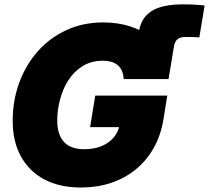

<svg xmlns="http://www.w3.org/2000/svg" viewBox="-20 -840 948 871"><path d="M612.8 -500.5 607.4 -647Q605.5 -709 627 -747.1Q648.4 -785.2 693.8 -802.7Q739.3 -820.3 807.6 -820.3Q837.9 -820.3 863.8 -818.8Q889.6 -817.4 908.2 -814.9L884.3 -670.4Q873 -671.4 857.2 -671.9Q841.3 -672.4 822.8 -672.4Q798.3 -672.4 785.9 -662.6Q773.4 -652.8 769.5 -631.3L744.6 -481.4ZM348.1 10.7Q251.5 10.7 182.1 -25.6Q112.8 -62 75.2 -129.9Q37.6 -197.8 37.6 -291.5Q37.6 -383.3 67.1 -464.4Q96.7 -545.4 151.1 -606.9Q205.6 -668.5 281.2 -703.4Q356.9 -738.3 449.2 -738.3Q513.2 -738.3 568.6 -720.9Q624 -703.6 665 -669.9Q706.1 -636.2 727.8 -588.9Q749.5 -541.5 744.6 -481.4H541Q540 -501 533.9 -516.4Q527.8 -531.7 516.1 -542.5Q504.4 -553.2 487.3 -558.8Q470.2 -564.5 446.8 -564.5Q393.6 -564.5 354.5 -540Q315.4 -515.6 290 -475.8Q264.6 -436 252.2 -388.2Q239.7 -340.3 239.7 -293.5Q239.7 -229.5 270 -196.3Q300.3 -163.1 361.8 -163.1Q407.7 -163.1 441.7 -177.5Q475.6 -191.9 496.3 -217Q517.1 -242.2 522.5 -273.4L559.1 -263.2H388.7L412.1 -406.2H738.8L721.2 -296.9Q709 -224.1 676.3 -167Q643.6 -109.9 594.5 -70.3Q545.4 -30.8 482.7 -10Q419.9 10.7 348.1 10.7Z"/></svg>

Font: Inter 24pt Black
Style: Italic
Weight: 900
Italic angle: -9.3988°
Designer: Rasmus Andersson
Foundry: rsms
Version: Version 4.001;git-66647c0bb